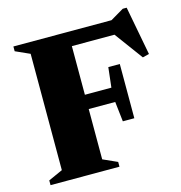

<svg xmlns="http://www.w3.org/2000/svg" viewBox="-105 -802 843 896"><g transform="rotate(-15 316.0 -354.0)"><path d="M488 -462.5V-200.5H432.5L421.5 -297H293.5V-54L362.5 -23V0H29.5V-23L98.5 -54V-616L29.5 -647V-670H503.5L568 -708H587L631.5 -472.5L600 -464.5L499.5 -601H293.5V-366H421.5L432.5 -462.5Z"/></g></svg>

Font: Newsreader 16pt ExtraBold
Style: Regular
Weight: 800
Designer: Hugues Gentile
Foundry: Production Type
Version: Version 1.003; ttfautohint (v1.8.3)